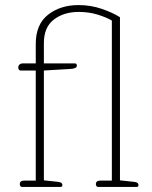

<svg xmlns="http://www.w3.org/2000/svg" viewBox="-20 -737 601 757"><path d="M58 -11Q58 -25 76 -25H121V-459H61Q57 -459 54.5 -462.5Q52 -466 52 -471Q52 -478 57 -482.5Q62 -487 70 -487H121V-564Q121 -641 169.5 -679Q218 -717 290 -717Q338 -717 381.5 -702Q425 -687 453 -669V-26L509 -20Q526 -18 526 -8Q526 0 519 0H367Q363 0 360.5 -3Q358 -6 358 -11Q358 -25 376 -25H421V-656Q399 -669 364.5 -679.5Q330 -690 290 -690Q232 -690 192.5 -660Q153 -630 153 -567V-487H275Q283 -487 283 -478Q283 -466 255 -465L153 -459V-26L209 -20Q226 -18 226 -8Q226 0 219 0H67Q63 0 60.5 -3Q58 -6 58 -11Z"/></svg>

Font: Maitree ExtraLight
Style: Regular
Weight: 275
Designer: CadsonDemak Team
Foundry: CadsonDemak
Version: Version 1.003